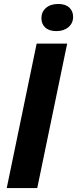

<svg xmlns="http://www.w3.org/2000/svg" viewBox="-20 -949 389 969"><path d="M14 0 165 -729H319L168 0ZM264 -792Q228 -792 208.5 -810Q189 -828 189 -857Q189 -889 212 -909Q235 -929 274 -929Q310 -929 329.5 -911Q349 -893 349 -864Q349 -832 325.5 -812Q302 -792 264 -792Z"/></svg>

Font: Mona Sans ExtraLight
Style: Bold Italic
Weight: 700
Italic angle: -11.6951°
Version: Version 2.000